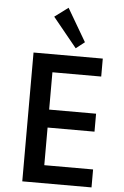

<svg xmlns="http://www.w3.org/2000/svg" viewBox="-70 -1177 789 1225"><g transform="rotate(5 325.0 -564.5)"><path d="M120.5 0V-825H564V-710H251.5V-471H552V-356H251.5V-115H564V0ZM386 -875.5 232 -1064.5 318.5 -1129 441.5 -919Z"/></g></svg>

Font: Spartan Thin SemiBold
Style: Regular
Weight: 600
Version: Version 1.004